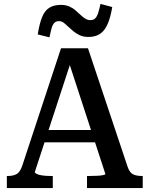

<svg xmlns="http://www.w3.org/2000/svg" viewBox="-20 -962 765 982"><path d="M196 -297H478L487 -234H185ZM324 -669 343 -647 158 -82Q158 -77 168.5 -72Q179 -67 197.5 -64.5Q216 -62 238 -62H250V0H15V-62H21Q48 -62 65.5 -72Q83 -82 94 -115L292 -715H430L633 -108Q643 -79 660.5 -70.5Q678 -62 705 -62H710V0H425V-62H438Q460 -62 478.5 -63Q497 -64 508 -66.5Q519 -69 519 -72ZM432 -773Q407 -773 388.5 -781.5Q370 -790 355.5 -802Q341 -814 329 -825.5Q317 -837 306 -845.5Q295 -854 282 -854Q267 -854 258 -845Q249 -836 244 -818Q239 -800 233 -771L173 -786Q182 -842 195.5 -875Q209 -908 232.5 -922.5Q256 -937 291 -937Q315 -937 333 -929.5Q351 -922 365 -910Q379 -898 391 -886.5Q403 -875 415.5 -867Q428 -859 442 -859Q458 -859 467 -868Q476 -877 482 -895.5Q488 -914 494 -942L554 -926Q545 -871 529.5 -837Q514 -803 490.5 -788Q467 -773 432 -773Z"/></svg>

Font: Roboto Serif 20pt Medium
Style: Regular
Weight: 500
Version: Version 1.008